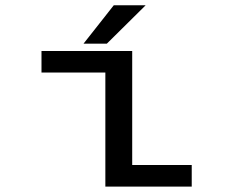

<svg xmlns="http://www.w3.org/2000/svg" viewBox="-20 -688 890 708"><path d="M288 -527 399.5 -668.5H517L374 -527ZM467.5 -79.5H687V0H368.5V-420.5H133V-500H467.5Z"/></svg>

Font: League Mono Wide
Style: Regular
Weight: 400
Width: 8
Designer: Tyler Finck
Foundry: The League of Moveable Type / Tyler Finck
Version: Version 2.210